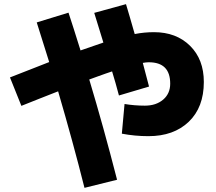

<svg xmlns="http://www.w3.org/2000/svg" viewBox="-20 -825 1040 925"><path d="M434 -763 587 -805Q591 -792 606 -741Q621 -690 629 -661Q675 -670 722 -670Q829 -670 895.5 -604.5Q962 -539 962 -430Q962 -308 889.5 -238.5Q817 -169 695 -169Q630 -169 567 -181L580 -324Q628 -316 678 -316Q732 -316 766 -345Q800 -374 800 -422Q800 -525 697 -525Q684 -525 668 -522Q684 -462 698 -408L553 -365Q537 -426 520 -481Q510 -478 489 -470.5Q468 -463 448.5 -456Q429 -449 410 -442Q478 -216 544 41L387 80Q332 -139 260 -385Q230 -374 167 -348.5Q104 -323 83 -315L28 -452Q69 -468 138 -495Q207 -522 217 -526Q162 -702 157 -717L310 -764Q330 -704 368 -582Q424 -602 478 -620Q448 -718 434 -763Z"/></svg>

Font: M PLUS 1p ExtraBold
Style: Regular
Weight: 800
Version: Version 1.062